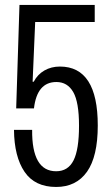

<svg xmlns="http://www.w3.org/2000/svg" viewBox="-20 -741 447 770"><path d="M205.1 8.8Q119.6 8.8 78.4 -52Q37.1 -112.8 36.1 -220.2H108.9Q107.4 -54.2 205.1 -54.2Q252.9 -54.2 274.9 -97.7Q296.9 -141.1 296.9 -236.8Q296.9 -331.5 273.7 -371.8Q250.5 -412.1 206.1 -412.1Q128.4 -412.1 116.2 -306.2H44.9L58.1 -721.2H359.9V-652.8H121.1L110.8 -413.1H115.2Q130.4 -442.4 158 -458.3Q185.5 -474.1 220.2 -474.1Q372.1 -474.1 372.1 -237.8Q372.1 -113.3 328.9 -52.2Q285.6 8.8 205.1 8.8Z"/></svg>

Font: Lumene Sans Condensed
Style: Regular
Weight: 400
Width: 3
Designer: Deni Anggara
Version: Version 1.003;Glyphs 3.1.2 (3151)